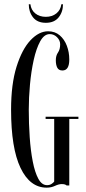

<svg xmlns="http://www.w3.org/2000/svg" viewBox="-20 -854 394 884"><path d="M195 10Q118 10 74.5 -81Q31 -172 31 -349Q31 -466.5 56.2 -547Q81.5 -627.5 120.5 -668.8Q159.5 -710 201.5 -710Q233 -710 254.8 -691.5Q276.5 -673 287.8 -643.2Q299 -613.5 299 -580Q299 -529.5 267.5 -529.5Q250.5 -529.5 243.8 -542.2Q237 -555 237 -576.5Q237 -598 247 -612.2Q257 -626.5 257 -650Q257 -668 242.8 -682.5Q228.5 -697 209 -697Q183.5 -697 165.2 -664Q147 -631 135.2 -578Q123.5 -525 118 -464.5Q112.5 -404 112.5 -349Q112.5 -284.5 116.8 -222.5Q121 -160.5 130.8 -110.5Q140.5 -60.5 156.5 -31Q172.5 -1.5 196.5 -1.5Q208.5 -1.5 217 -7Q225.5 -12.5 229.5 -18V-306.5H190V-316.5H341V-306.5H299V0H287Q286.5 -1 281.2 -3.8Q276 -6.5 264.5 -6.5Q250.5 -6.5 233 1.8Q215.5 10 195 10ZM191 -749Q152 -749 132.2 -774Q112.5 -799 112.5 -834.5H120Q123 -808 142.5 -792.2Q162 -776.5 191 -776.5Q220 -776.5 239.5 -792.2Q259 -808 262.5 -834.5H270Q270 -799 250 -774Q230 -749 191 -749Z"/></svg>

Font: Imbue 100pt
Style: Regular
Weight: 400
Designer: Tyler Finck
Foundry: Etcetera Type Company
Version: Version 1.102; ttfautohint (v1.8.3)